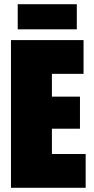

<svg xmlns="http://www.w3.org/2000/svg" viewBox="-20 -890 445 910"><path d="M32 0V-700H376V-540H226V-432H359V-280H226V-160H386V0ZM64 -751V-870H344V-751Z"/></svg>

Font: Tektur Condensed ExtraBold
Style: Regular
Weight: 800
Width: 3
Designer: Adam Jagosz
Foundry: Adam Jagosz
Version: Version 1.005;gftools[0.9.30]